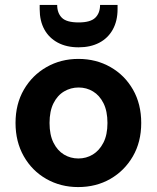

<svg xmlns="http://www.w3.org/2000/svg" viewBox="-20 -747 636 779"><path d="M297 12Q226 12 168 -21Q110 -54 76.5 -113Q43 -172 43 -248Q43 -325 77 -383.5Q111 -442 169 -475Q227 -508 298 -508Q370 -508 428 -475Q486 -442 519.5 -383.5Q553 -325 553 -248Q553 -171 519 -112.5Q485 -54 427.5 -21Q370 12 297 12ZM298 -104Q330 -104 356.5 -120Q383 -136 399.5 -168Q416 -200 416 -248Q416 -296 400 -328Q384 -360 357.5 -376Q331 -392 299 -392Q267 -392 240 -376Q213 -360 197 -328Q181 -296 181 -248Q181 -200 197 -168Q213 -136 239.5 -120Q266 -104 298 -104ZM299 -555Q250 -555 214.5 -574Q179 -593 160 -627.5Q141 -662 141 -710V-727H212Q212 -694 231 -675Q250 -656 299 -656Q347 -656 366.5 -675Q386 -694 386 -727H457V-710Q457 -662 437.5 -627Q418 -592 382.5 -573.5Q347 -555 299 -555Z"/></svg>

Font: DM Sans 28pt
Style: Bold
Weight: 700
Version: Version 4.004;gftools[0.9.30]